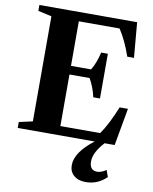

<svg xmlns="http://www.w3.org/2000/svg" viewBox="-107 -849 944 1184"><g transform="rotate(10 365.5 -257.0)"><path d="M627 160 642 202Q587 256 512 256Q465 256 437.5 232Q410 208 410 168Q410 87 524 0H42V-37L127 -56V-714L42 -733V-770H654L673 -550H631Q598 -646 554 -713H299V-434H425Q454 -483 468 -547H510V-267H468Q455 -327 425 -380H299V-57H548Q591 -116 639 -234H691L649 0H586Q523 69 523 124Q523 181 571 181Q596 181 627 160Z"/></g></svg>

Font: Libre Caslon Text
Style: Bold
Weight: 700
Designer: Pablo Impallari, Rodrigo Fuenzalida
Foundry: Pablo Impallari, Rodrigo Fuenzalida
Version: Version 1.002